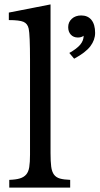

<svg xmlns="http://www.w3.org/2000/svg" viewBox="-20 -850 451 870"><path d="M209 -156Q209 -118 212 -95Q215 -72 224.5 -59Q234 -46 251.5 -41Q269 -36 298 -35V0H22V-35Q52 -36 70 -41.5Q88 -47 98.5 -59Q109 -71 112.5 -92.5Q116 -114 116 -149V-580Q116 -634 114.5 -670.5Q113 -707 110 -720Q105 -743 86.5 -751Q68 -759 20 -759V-793L209 -830ZM294 -610Q328 -629 343.5 -647.5Q359 -666 359 -688Q349 -680 333 -680Q313 -680 301 -693Q289 -706 289 -727Q289 -750 305.5 -765Q322 -780 348 -780Q378 -780 394.5 -759.5Q411 -739 411 -701Q411 -669 389.5 -640.5Q368 -612 316 -584Z"/></svg>

Font: Libre Baskerville
Style: Regular
Weight: 400
Designer: Pablo Impallari, Rodrigo Fuenzalida
Foundry: Pablo Impallari, Rodrigo Fuenzalida
Version: Version 1.000; ttfautohint (v0.93) -l 8 -r 50 -G 200 -x 14 -